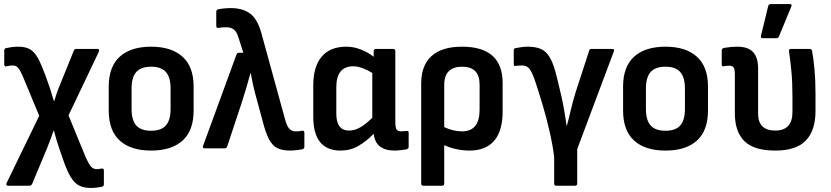

<svg xmlns="http://www.w3.org/2000/svg" viewBox="-20 -734 4112 950"><path d="M430 196Q394 196 370.5 183.5Q347 171 329 140.5Q311 110 292 55L272 -3Q265 -23 259 -43.5Q253 -64 247 -87H245Q237 -64 229.5 -44Q222 -24 213 -1L139 176Q134 185 126 185H21Q14 185 12 181Q10 177 13 171L174 -161L91 -361Q78 -389 68.5 -399.5Q59 -410 43 -410Q35 -410 27.5 -409Q20 -408 12 -406Q1 -403 1 -416V-484Q1 -494 10 -496Q23 -499 38.5 -501Q54 -503 70 -503Q107 -503 129.5 -489.5Q152 -476 168.5 -445Q185 -414 204 -363L226 -301Q231 -285 236 -268.5Q241 -252 247 -233H248Q254 -252 260 -270.5Q266 -289 273 -305L345 -483Q348 -492 358 -492H461Q475 -492 469 -478L319 -163L402 39Q419 78 430.5 90.5Q442 103 459 103Q464 103 470 102Q476 101 483 100Q494 98 494 110V178Q494 188 484 190Q457 196 430 196Z M728 11Q627 11 572.5 -38.5Q518 -88 518 -187V-306Q518 -404 572.5 -453.5Q627 -503 728 -503Q828 -503 883 -453.5Q938 -404 938 -306V-187Q938 -88 883.5 -38.5Q829 11 728 11ZM728 -87Q777 -87 800.5 -113Q824 -139 824 -195V-296Q824 -352 800.5 -378Q777 -404 728 -404Q678 -404 654.5 -378Q631 -352 631 -296V-195Q631 -139 654.5 -113Q678 -87 728 -87Z M1417 11Q1377 11 1352.5 -1Q1328 -13 1311 -45Q1294 -77 1279 -137L1253 -233Q1244 -264 1236 -297.5Q1228 -331 1221 -371H1219Q1198 -293 1174 -220L1104 -9Q1101 0 1092 0H993Q987 0 984.5 -4Q982 -8 985 -13L1150 -464Q1153 -473 1163 -473H1184L1160 -548Q1151 -578 1136.5 -588.5Q1122 -599 1100 -599Q1090 -599 1080.5 -598.5Q1071 -598 1061 -596Q1050 -594 1050 -606V-676Q1050 -686 1060 -688Q1074 -691 1090.5 -692.5Q1107 -694 1123 -694Q1179 -694 1216 -668Q1253 -642 1273 -571L1392 -138Q1401 -107 1413 -95.5Q1425 -84 1443 -84Q1451 -84 1458 -84.5Q1465 -85 1474 -87Q1486 -89 1486 -77V-8Q1486 2 1475 5Q1461 7 1445 9Q1429 11 1417 11Z M1665 11Q1530 11 1530 -157V-311Q1530 -405 1572 -454Q1614 -503 1693 -503Q1731 -503 1767 -488.5Q1803 -474 1829 -453V-481Q1829 -492 1840 -492H1925Q1936 -492 1936 -481V-131Q1936 -102 1942.5 -93Q1949 -84 1966 -84Q1973 -84 1979.5 -85Q1986 -86 1993 -86Q2002 -88 2002 -77V-8Q2002 2 1991 5Q1978 7 1962 9Q1946 11 1933 11Q1838 11 1829 -72Q1792 -34 1752.5 -11.5Q1713 11 1665 11ZM1644 -172Q1644 -88 1707 -88Q1734 -88 1761 -103Q1788 -118 1822 -151V-373Q1798 -388 1773.5 -397Q1749 -406 1728 -406Q1644 -406 1644 -302Z M2075 185Q2064 185 2064 174V-321Q2064 -410 2115 -456.5Q2166 -503 2266 -503Q2467 -503 2467 -323V-182Q2467 -87 2425.5 -38Q2384 11 2303 11Q2272 11 2238.5 4Q2205 -3 2178 -16V174Q2178 185 2167 185ZM2178 -313V-105Q2223 -84 2266 -84Q2353 -84 2353 -191V-316Q2353 -404 2266 -404Q2224 -404 2201 -382Q2178 -360 2178 -313Z M2733 185Q2722 185 2722 174V43Q2715 -15 2699.5 -83Q2684 -151 2664 -218Q2644 -285 2625 -341Q2610 -383 2597 -396.5Q2584 -410 2563 -410Q2547 -410 2532 -408Q2522 -405 2522 -416V-484Q2522 -494 2531 -496Q2544 -498 2559 -500.5Q2574 -503 2592 -503Q2628 -503 2654.5 -492.5Q2681 -482 2700 -450.5Q2719 -419 2734 -357Q2747 -306 2758 -257Q2765 -226 2772 -185.5Q2779 -145 2783 -113H2785Q2794 -145 2804 -188.5Q2814 -232 2828 -277L2895 -483Q2897 -492 2907 -492H3009Q3022 -492 3017 -479L2836 4V174Q2836 185 2825 185Z M3273 11Q3172 11 3117.5 -38.5Q3063 -88 3063 -187V-306Q3063 -404 3117.5 -453.5Q3172 -503 3273 -503Q3373 -503 3428 -453.5Q3483 -404 3483 -306V-187Q3483 -88 3428.5 -38.5Q3374 11 3273 11ZM3273 -87Q3322 -87 3345.5 -113Q3369 -139 3369 -195V-296Q3369 -352 3345.5 -378Q3322 -404 3273 -404Q3223 -404 3199.5 -378Q3176 -352 3176 -296V-195Q3176 -139 3199.5 -113Q3223 -87 3273 -87Z M3816 11Q3710 11 3663 -36Q3616 -83 3616 -173V-364Q3616 -391 3610 -400Q3604 -409 3587 -409Q3581 -409 3574.5 -408Q3568 -407 3561 -406Q3551 -405 3551 -415V-484Q3551 -494 3563 -497Q3596 -503 3628 -503Q3682 -503 3706.5 -476Q3731 -449 3731 -395V-172Q3731 -88 3816 -88Q3901 -88 3901 -180V-257Q3901 -327 3895.5 -383.5Q3890 -440 3884 -479Q3882 -492 3893 -492H3986Q3996 -492 3998 -482Q4005 -445 4010 -391.5Q4015 -338 4015 -272V-184Q4015 -89 3967.5 -39Q3920 11 3816 11ZM3754 -545Q3743 -545 3745 -556L3781 -704Q3783 -714 3795 -714H3888Q3901 -714 3895 -701L3834 -553Q3830 -545 3821 -545Z"/></svg>

Font: Sofia Sans Semi Condensed
Style: Bold
Weight: 700
Designer: Botio Nikoltchev, Ani Petrova
Foundry: lettersoup
Version: Version 4.100; ttfautohint (v1.8.4.7-5d5b)